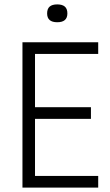

<svg xmlns="http://www.w3.org/2000/svg" viewBox="-20 -852 500 872"><path d="M82 0V-660H139V0ZM92 0V-53H426V0ZM92 -312V-365H393V-312ZM92 -607V-660H426V-607ZM240 -751Q217 -751 205.5 -761Q194 -771 194 -791Q194 -812 205.5 -822Q217 -832 240 -832Q263 -832 274.5 -822Q286 -812 286 -791Q286 -771 274.5 -761Q263 -751 240 -751Z"/></svg>

Font: Bricolage Grotesque SemiCondensed ExtraLight
Style: Regular
Weight: 250
Width: 4
Designer: Mathieu Triay
Foundry: Atelier Triay
Version: Version 1.000;gftools[0.9.30]